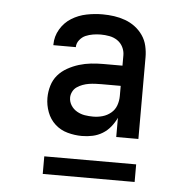

<svg xmlns="http://www.w3.org/2000/svg" viewBox="-43 -736 585 587"><g transform="rotate(5 250.0 -442.0)"><path d="M218 -317Q196 -317 174 -323Q152 -329 135.5 -344Q119 -359 111 -380.5Q103 -402 103 -424Q103 -443 108.5 -461.5Q114 -480 126 -494Q138 -508 155 -517.5Q172 -527 190 -532.5Q208 -538 226.5 -540Q245 -542 264 -542H323V-574Q323 -587 317 -599Q311 -611 300 -618.5Q289 -626 275.5 -628.5Q262 -631 249 -631Q237 -631 225 -629Q213 -627 202.5 -622.5Q192 -618 184 -608Q176 -598 176 -586H107V-588Q107 -613 120 -635Q133 -657 154 -670Q175 -683 199.5 -688Q224 -693 249 -693Q267 -693 284.5 -690.5Q302 -688 318.5 -682Q335 -676 349 -665.5Q363 -655 373 -640.5Q383 -626 387 -608.5Q391 -591 391 -574V-323H323V-382Q316 -367 305.5 -354Q295 -341 281 -332.5Q267 -324 251 -320.5Q235 -317 218 -317ZM247 -379Q262 -379 276 -383Q290 -387 301.5 -396.5Q313 -406 318 -420Q323 -434 323 -449V-480H264Q254 -480 244.5 -479.5Q235 -479 225.5 -477.5Q216 -476 206.5 -472.5Q197 -469 189 -463.5Q181 -458 176.5 -449Q172 -440 172 -431Q172 -418 179 -407Q186 -396 197.5 -389.5Q209 -383 221.5 -381Q234 -379 247 -379ZM109 -191V-245H391V-191Z"/></g></svg>

Font: Iosevka
Style: Regular
Weight: 400
Monospace: yes
Designer: Belleve Invis
Foundry: Belleve Invis
Version: Version 33.2.3; ttfautohint (v1.8.4)